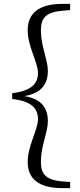

<svg xmlns="http://www.w3.org/2000/svg" viewBox="-20 -798 414 991"><path d="M43 -287C143 -276 176 -238 176 -183C176 -127 123 -47 123 38C123 126 181 173 302 173H342V141L307 139C219 132 191 103 191 37C191 -44 227 -115 227 -172C227 -236 198 -288 105 -302C198 -317 227 -368 227 -433C227 -489 191 -560 191 -641C191 -708 219 -736 307 -743L342 -746V-778H302C181 -778 123 -730 123 -642C123 -556 176 -478 176 -421C176 -367 143 -329 43 -317Z"/></svg>

Font: Harano Aji Mincho
Style: Regular
Weight: 400
Foundry: Masamichi Hosoda
Version: HaranoAjiMincho-Regular version 20230610;ttx 4.39.4